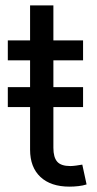

<svg xmlns="http://www.w3.org/2000/svg" viewBox="-20 -694 365 720"><path d="M291.5 -367.2V-292.5H9.3V-367.2ZM291.5 -542.5V-467.8H9.3V-542.5ZM92.8 -673.8H180.2V-139.6Q180.2 -104 194.6 -87.6Q209 -71.3 243.7 -71.3Q252 -71.3 264.9 -73Q277.8 -74.7 288.6 -76.7L304.7 -2.4Q291.5 2 274.4 3.9Q257.3 5.9 240.7 5.9Q170.4 5.9 131.6 -30.5Q92.8 -66.9 92.8 -132.8Z"/></svg>

Font: Inter 16pt
Style: Regular
Weight: 400
Version: Version 4.001;git-66647c0bb